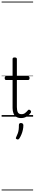

<svg xmlns="http://www.w3.org/2000/svg" viewBox="-20 -1438 428 2366"><path d="M240 17Q205 17 181.5 2.5Q158 -12 146.5 -40Q135 -68 135 -107V-452H57Q47 -452 42.5 -457.5Q38 -463 38 -475Q38 -488 42.5 -494Q47 -500 57 -500H135V-711Q135 -721 141 -725.5Q147 -730 160 -730Q174 -730 181 -725.5Q188 -721 188 -711V-500H324Q335 -500 339.5 -494Q344 -488 344 -475Q344 -463 339.5 -457.5Q335 -452 324 -452H188V-119Q188 -78 199.5 -54.5Q211 -31 246 -31Q271 -31 289 -45Q307 -59 324 -79Q331 -88 338.5 -86.5Q346 -85 354 -79Q361 -72 362.5 -64.5Q364 -57 360 -50Q346 -29 327.5 -14Q309 1 287 9Q265 17 240 17ZM188 278Q177 274 175.5 267.5Q174 261 181 248Q193 223 200 203Q207 183 210 160Q213 137 213 102Q213 91 219 84.5Q225 78 238 78Q253 78 260.5 86Q268 94 268 106Q268 133 262 161Q256 189 245.5 215.5Q235 242 220 266Q213 276 206 279.5Q199 283 188 278ZM0 898H388V908H0ZM0 -20H388V0H0ZM0 -505H388V-500H0ZM0 -1418H388V-1408H0Z"/></svg>

Font: Playwrite FR Trad Guides
Style: Regular
Weight: 400
Designer: Veronika Burian, José Scaglione
Foundry: TypeTogether
Version: Version 1.003